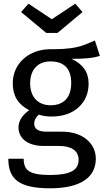

<svg xmlns="http://www.w3.org/2000/svg" viewBox="-20 -805 560 1038"><path d="M260 -701 134 -785 94 -740 230 -627H291L426 -740L387 -785ZM493 -586C466 -574 444 -565 426 -559C389 -546 337 -539 271 -539C265 -539 258 -539 252 -539C137 -539 49 -462 49 -355C49 -287 77 -241 138 -209C101 -184 80 -151 80 -116C80 -59 127 -16 216 -16H299C366 -16 405 10 405 59C405 114 362 141 251 141C137 141 108 115 108 53H25C25 162 81 213 251 213C412 213 498 156 498 53C498 -31 425 -93 318 -93H234C188 -93 165 -107 165 -136C165 -155 175 -174 191 -185C212 -178 234 -175 258 -175C320 -175 369 -192 405 -225C441 -258 459 -301 459 -354C459 -415 428 -459 366 -487C435 -487 480 -490 520 -503ZM252 -473C327 -473 365 -434 365 -356C365 -280 326 -236 254 -236C183 -236 143 -283 143 -355C143 -426 183 -473 252 -473Z"/></svg>

Font: Fira Sans
Style: Regular
Weight: 400
Designer: Carrois Corporate & Edenspiekermann AG
Foundry: Carrois Corporate GbR & Edenspiekermann AG
Version: Version 4.203